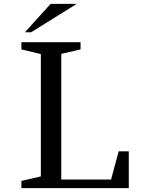

<svg xmlns="http://www.w3.org/2000/svg" viewBox="-20 -967 742 987"><path d="M90 -750H394V-713L295 -690V-44H551L590 -189H642V0H90V-37L190 -60V-689L90 -713ZM140 -801H108L240 -947H374Z"/></svg>

Font: Ledger
Style: Regular
Weight: 400
Designer: Denis Masharov
Foundry: Denis Masharov
Version: 1.001